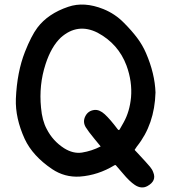

<svg xmlns="http://www.w3.org/2000/svg" viewBox="-20 -786 756 847"><path d="M624 -552Q663 -462 666 -378Q662 -237 584 -140Q584 -139 582 -137Q574 -126 574 -125Q574 -124 583 -115Q628 -67 642 -50Q652 -38 656 -26Q672 12 630 35Q604 49 575 30Q551 14 522 -21Q507 -39 491 -57Q489 -59 485 -57Q413 -13 332 -7Q265 -3 210 -40Q124 -98 89 -173Q47 -265 50 -350Q55 -468 90 -557Q118 -628 145 -664Q192 -726 281 -756Q351 -780 436 -746Q488 -725 527 -685Q561 -651 585 -619Q609 -587 624 -552ZM342 -113Q385 -120 424 -140Q425 -139 397 -173Q369 -207 358 -225Q344 -249 356.5 -273.5Q369 -298 397 -301Q419 -303 442 -282Q466 -260 499 -216Q505 -208 509 -217Q515 -228 526 -247Q552 -294 558 -356Q564 -426 538 -497Q502 -593 410 -642Q322 -686 248 -620Q206 -580 181 -503Q151 -411 161 -311Q166 -254 186 -217Q213 -164 263 -132Q303 -107 342 -113Z"/></svg>

Font: LXGW WenKai & Jojoba
Style: Regular
Weight: 400
Designer: LXGW / Fontworks Inc.
Foundry: LXGW / Fontworks Inc.
Version: Version 1.501;January 22, 2025;FontCreator 15.0.0.2927 64-bi